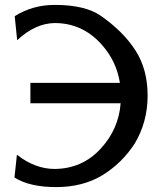

<svg xmlns="http://www.w3.org/2000/svg" viewBox="-20 -749 686 783"><path d="M49 -118 39 -25Q101 14 209 14Q317 14 397 -34Q477 -83 529 -163Q582 -251 582 -359Q582 -467 532 -544Q483 -620 392 -684Q328 -729 203 -729Q113 -729 40 -683L50 -585Q124 -654 203 -655Q316 -655 394 -568Q455 -500 469 -411H104V-328H472Q464 -222 390 -142Q315 -61 203 -60Q123 -60 49 -118Z"/></svg>

Font: Sawarabi Gothic
Style: Regular
Weight: 400
Designer: mshio (mshio@users.sourceforge.jp)
Version: Version 20141215